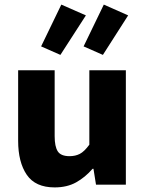

<svg xmlns="http://www.w3.org/2000/svg" viewBox="-20 -804 640 836"><path d="M218 12Q134 12 96.5 -43Q59 -98 59 -191V-498H218V-211Q218 -166 231.5 -145Q245 -124 283 -124Q308 -124 327.5 -134Q347 -144 369 -174V-498H528V0H398L387 -69H383Q351 -32 311.5 -10Q272 12 218 12ZM243 -565 159 -602 247 -784 354 -737ZM428 -565 344 -602 432 -784 538 -737Z"/></svg>

Font: Source Code Pro ExtraLight ExtraBold
Style: Regular
Weight: 800
Monospace: yes
Version: Version 1.018;hotconv 1.0.116;makeotfexe 2.5.65601